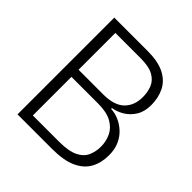

<svg xmlns="http://www.w3.org/2000/svg" viewBox="-188 -850 992 992"><g transform="rotate(45 308.0 -353.5)"><path d="M88 -707H332Q408 -707 454.5 -683.5Q501 -660 522 -618Q543 -576 543 -522Q543 -475 523 -442.5Q503 -410 472.5 -391.5Q442 -373 410 -368V-362Q437 -361 465 -349.5Q493 -338 517.5 -316Q542 -294 557 -261.5Q572 -229 572 -185Q572 -130 549.5 -88.5Q527 -47 476.5 -23.5Q426 0 340 0H88ZM339 -52Q410 -52 447 -70.5Q484 -89 497.5 -120Q511 -151 511 -186Q511 -227 494.5 -260.5Q478 -294 441.5 -314Q405 -334 344 -334H148V-52ZM328 -386Q408 -386 445.5 -422.5Q483 -459 483 -521Q483 -557 471 -587.5Q459 -618 426.5 -636.5Q394 -655 332 -655H148V-386Z"/></g></svg>

Font: 42dot Sans Light
Style: Regular
Weight: 300
Designer: 42dot
Version: Version 1.000